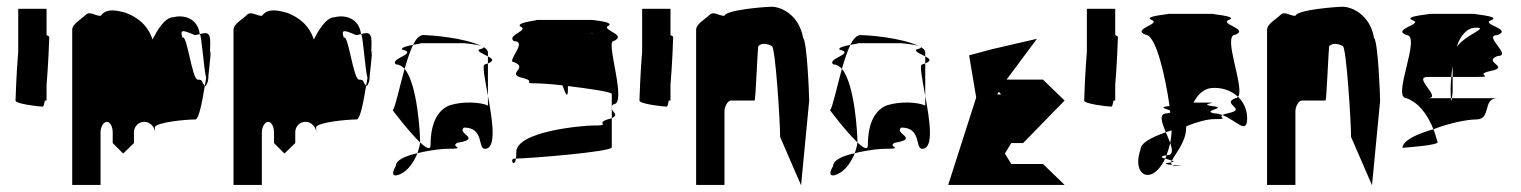

<svg xmlns="http://www.w3.org/2000/svg" viewBox="-20 -736 4507 569"><path d="M26 -438C26 -428 96 -420 107 -420C109 -420 111 -427 113 -438H118V-484C123 -542 126 -620 126 -626C126 -628 123 -630 118 -632V-710H34V-583C29 -525 26 -444 26 -438Z M194 -188H278V-344C278 -360 287 -375 297 -375C306 -375 314 -361 314 -344V-312L345 -281L377 -312V-344C377 -361 390 -375 408 -375C424 -375 439 -360 439 -344V-360C448 -374 530 -382 559 -382C569 -382 579 -432 587 -482C575 -494 583 -500 566 -500C549 -500 534 -637 521 -624C513 -648 519 -649 557 -632C562 -632 567 -634 572 -635C566 -682 525 -693 494 -685C467 -685 444 -642 432 -619C418 -662 387 -685 353 -698C311 -710 292 -707 278 -689C261 -689 246 -704 234 -692C222 -680 194 -665 194 -648ZM572 -634C577 -639 584 -530 591 -505C590 -497 588 -490 587 -482C589 -480 592 -483 594 -490C595 -491 596 -494 597 -499L596 -498V-500H597C598 -504 597 -509 598 -515C602 -548 605 -591 605 -580C605 -589 604 -585 602 -573C603 -595 603 -612 603 -612C603 -644 588 -639 572 -635ZM597 -500C597 -500 597 -499 597 -499C597 -499 597 -500 597 -500Z M672 -188H756V-344C756 -360 765 -375 775 -375C784 -375 792 -361 792 -344V-312L823 -281L855 -312V-344C855 -361 868 -375 886 -375C902 -375 917 -360 917 -344V-360C926 -374 1008 -382 1037 -382C1047 -382 1057 -432 1065 -482C1053 -494 1061 -500 1044 -500C1027 -500 1012 -637 999 -624C991 -648 997 -649 1035 -632C1040 -632 1045 -634 1050 -635C1044 -682 1003 -693 972 -685C945 -685 922 -642 910 -619C896 -662 865 -685 831 -698C789 -710 770 -707 756 -689C739 -689 724 -704 712 -692C700 -680 672 -665 672 -648ZM1050 -634C1055 -639 1062 -530 1069 -505C1068 -497 1066 -490 1065 -482C1067 -480 1070 -483 1072 -490C1073 -491 1074 -494 1075 -499L1074 -498V-500H1075C1076 -504 1075 -509 1076 -515C1080 -548 1083 -591 1083 -580C1083 -589 1082 -585 1080 -573C1081 -595 1081 -612 1081 -612C1081 -644 1066 -639 1050 -635ZM1075 -500C1075 -500 1075 -499 1075 -499C1075 -499 1075 -500 1075 -500Z M1144 -409C1144 -409 1192 -345 1225 -314V-318C1225 -335 1218 -486 1179 -532C1164 -478 1152 -420 1144 -409ZM1153 -244C1136 -216 1148 -210 1170 -222C1189 -231 1207 -256 1217 -282C1182 -274 1153 -262 1153 -244ZM1154 -545C1163 -545 1172 -540 1179 -532C1187 -559 1195 -584 1204 -603C1187 -600 1167 -595 1172 -589C1221 -577 1131 -562 1154 -545ZM1204 -603C1223 -607 1239 -608 1216 -608H1355C1352 -608 1394 -605 1408 -599C1355 -625 1254 -632 1234 -632C1223 -632 1213 -621 1204 -603ZM1217 -282C1262 -293 1296 -295 1304 -295C1370 -295 1310 -301 1336 -313C1410 -325 1332 -340 1355 -358C1416 -358 1395 -295 1417 -295C1453 -295 1439 -381 1426 -452V-423C1404 -434 1350 -436 1313 -424C1281 -412 1256 -377 1256 -306C1256 -290 1243 -297 1225 -314C1224 -304 1221 -293 1217 -282ZM1399 -589C1394 -583 1413 -576 1426 -569V-580C1426 -587 1421 -592 1412 -597C1415 -595 1412 -592 1399 -589ZM1408 -599C1409 -598 1411 -598 1412 -597C1411 -598 1410 -598 1408 -599ZM1417 -545C1408 -545 1417 -502 1426 -452V-548ZM1426 -548C1446 -556 1439 -562 1426 -569Z M1503 -552C1546 -535 1485 -520 1521 -507C1576 -495 1524 -489 1566 -489C1581 -489 1615 -487 1647 -483C1656 -457 1663 -442 1663 -472V-481C1721 -474 1791 -464 1793 -458V-421C1794 -423 1795 -425 1798 -427C1840 -427 1774 -614 1798 -614C1840 -632 1767 -646 1780 -658C1810 -671 1728 -677 1736 -677H1566C1591 -677 1509 -671 1521 -658C1552 -646 1479 -632 1503 -614C1546 -614 1479 -552 1503 -552ZM1505 -266C1489 -266 1504 -236 1509 -266ZM1509 -266C1556 -267 1789 -286 1793 -299V-386C1790 -385 1785 -383 1780 -382C1743 -370 1795 -364 1736 -364C1711 -364 1510 -348 1510 -285C1510 -277 1510 -271 1509 -266ZM1730 -636C1732 -637 1734 -637 1736 -637C1742 -637 1739 -637 1730 -636ZM1793 -386C1814 -394 1797 -403 1793 -413ZM1793 -413V-421C1792 -418 1792 -416 1793 -413Z M1875 -438C1875 -428 1945 -420 1956 -420C1958 -420 1960 -427 1962 -438H1967V-484C1972 -542 1975 -620 1975 -626C1975 -628 1972 -630 1967 -632V-710H1883V-583C1878 -525 1875 -444 1875 -438Z M2043 -188H2127V-406C2127 -421 2137 -438 2146 -438H2216C2220 -438 2225 -607 2228 -600C2237 -608 2250 -608 2267 -600C2278 -600 2292 -372 2292 -330L2354 -187L2378 -437C2378 -454 2372 -612 2360 -624C2348 -692 2295 -716 2267 -716C2249 -716 2131 -707 2127 -689C2110 -689 2095 -704 2083 -692C2071 -680 2043 -665 2043 -648Z M2440 -409C2440 -409 2488 -345 2521 -314V-318C2521 -335 2514 -486 2475 -532C2460 -478 2448 -420 2440 -409ZM2449 -244C2432 -216 2444 -210 2466 -222C2485 -231 2503 -256 2513 -282C2478 -274 2449 -262 2449 -244ZM2450 -545C2459 -545 2468 -540 2475 -532C2483 -559 2491 -584 2500 -603C2483 -600 2463 -595 2468 -589C2517 -577 2427 -562 2450 -545ZM2500 -603C2519 -607 2535 -608 2512 -608H2651C2648 -608 2690 -605 2704 -599C2651 -625 2550 -632 2530 -632C2519 -632 2509 -621 2500 -603ZM2513 -282C2558 -293 2592 -295 2600 -295C2666 -295 2606 -301 2632 -313C2706 -325 2628 -340 2651 -358C2712 -358 2691 -295 2713 -295C2749 -295 2735 -381 2722 -452V-423C2700 -434 2646 -436 2609 -424C2577 -412 2552 -377 2552 -306C2552 -290 2539 -297 2521 -314C2520 -304 2517 -293 2513 -282ZM2695 -589C2690 -583 2709 -576 2722 -569V-580C2722 -587 2717 -592 2708 -597C2711 -595 2708 -592 2695 -589ZM2704 -599C2705 -598 2707 -598 2708 -597C2707 -598 2706 -598 2704 -599ZM2713 -545C2704 -545 2713 -502 2722 -452V-548ZM2722 -548C2742 -556 2735 -562 2722 -569Z M2790 -188H3135L3071 -250H2977L2958 -281L2977 -312H3012L3135 -438L3071 -500H2963L3053 -621L2919 -590L2852 -572L2873 -447ZM2935 -456C2935 -456 2940 -464 2940 -464C2940 -464 2947 -456 2947 -456Z M3193 -438C3193 -428 3263 -420 3274 -420C3276 -420 3278 -427 3280 -438H3285V-484C3290 -542 3293 -620 3293 -626C3293 -628 3290 -630 3285 -632V-710H3201V-583C3196 -525 3193 -444 3193 -438Z M3360 -293C3342 -242 3362 -208 3393 -220C3408 -226 3422 -243 3433 -266C3422 -269 3415 -272 3437 -276C3441 -287 3445 -299 3448 -312C3444 -322 3440 -333 3435 -344C3392 -329 3360 -312 3360 -293ZM3375 -633C3406 -633 3434 -507 3446 -422C3411 -418 3435 -414 3447 -409C3447 -407 3448 -404 3448 -402C3446 -401 3442 -401 3438 -400C3413 -400 3423 -373 3435 -344C3441 -346 3446 -348 3452 -350C3452 -337 3450 -324 3448 -312C3455 -292 3457 -276 3438 -276H3437C3436 -272 3435 -269 3433 -266C3439 -264 3448 -262 3453 -260C3462 -280 3495 -315 3495 -356C3495 -358 3496 -360 3496 -362C3528 -375 3559 -383 3578 -383C3626 -383 3589 -387 3603 -395C3595 -398 3586 -400 3578 -400C3538 -409 3627 -416 3569 -422C3530 -429 3607 -432 3551 -432H3517C3530 -456 3546 -472 3569 -475C3600 -478 3629 -468 3649 -449C3670 -475 3601 -633 3641 -633C3683 -650 3592 -665 3622 -677C3653 -689 3554 -695 3578 -695H3438C3463 -695 3363 -689 3393 -677C3423 -665 3332 -650 3375 -633ZM3446 -254C3424 -251 3438 -249 3454 -247C3451 -249 3450 -252 3451 -255C3450 -255 3448 -254 3446 -254ZM3451 -255C3461 -257 3459 -258 3453 -260C3452 -258 3451 -257 3451 -255ZM3454 -247C3457 -245 3461 -244 3469 -244C3492 -244 3472 -245 3454 -247ZM3603 -395C3644 -379 3676 -335 3676 -386C3676 -410 3666 -433 3649 -449C3647 -447 3644 -445 3641 -445C3598 -428 3677 -413 3622 -401C3612 -399 3606 -397 3603 -395Z M3735 -188H3819V-406C3819 -421 3829 -438 3838 -438H3908C3912 -438 3917 -607 3920 -600C3929 -608 3942 -608 3959 -600C3970 -600 3984 -372 3984 -330L4046 -187L4070 -437C4070 -454 4064 -612 4052 -624C4040 -692 3987 -716 3959 -716C3941 -716 3823 -707 3819 -689C3802 -689 3787 -704 3775 -692C3763 -680 3735 -665 3735 -648Z M4136 -298ZM4136 -298C4150 -299 4250 -306 4240 -316C4236 -329 4233 -341 4228 -353C4179 -339 4139 -321 4136 -298ZM4148 -445C4184 -432 4210 -398 4228 -353C4277 -372 4329 -382 4355 -382C4401 -382 4372 -445 4418 -445H4283C4282 -437 4281 -433 4280 -445H4211C4256 -445 4165 -508 4211 -508H4281C4282 -519 4283 -530 4285 -541V-508H4355C4418 -508 4342 -514 4399 -526C4457 -538 4372 -552 4418 -570C4464 -570 4372 -632 4418 -632C4464 -650 4366 -664 4399 -676C4433 -689 4327 -695 4355 -695H4211C4239 -695 4133 -689 4166 -676C4200 -664 4103 -650 4148 -632C4194 -632 4103 -445 4148 -445ZM4279 -474C4279 -460 4279 -451 4280 -445H4283C4284 -453 4285 -464 4285 -464V-508H4281C4280 -496 4279 -485 4279 -474ZM4297 -597C4307 -630 4328 -654 4353 -654C4395 -654 4325 -635 4297 -597Z"/></svg>

Font: bitstorm
Style: sucn
Weight: 400
Version: Version 0.2